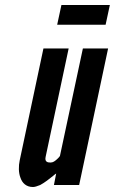

<svg xmlns="http://www.w3.org/2000/svg" viewBox="-20 -741 460 769"><path d="M226 -721H420L403 -642H209ZM312 -547H413L297 0H196L205 -46C203 -45 199 -42 192 -36C177 -24 161 -11 141 0C129 5 119 8 112 8C85 8 69 -8 62 -29C54 -49 54 -76 59 -99L154 -547H255L163 -114C158 -93 170 -90 182 -90C193 -90 200 -96 208 -103C212 -106 216 -111 220 -116Z"/></svg>

Font: League Gothic Italic
Style: Regular
Weight: 400
Designer: Tyler Finck
Foundry: The League of Moveable Type
Version: Version 1.001;PS 001.001;hotconv 1.0.56;makeotf.lib2.0.21325